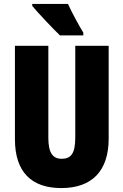

<svg xmlns="http://www.w3.org/2000/svg" viewBox="-20 -947 628 977"><path d="M326 -927H144V-917C170 -885 253 -797 285 -767H404V-781C386 -809 343 -888 326 -927ZM533 -242V-714H363V-247C363 -167 342 -139 294 -139C249 -139 226 -168 226 -246V-714H56V-238C56 -72 140 10 292 10C448 10 533 -77 533 -242Z"/></svg>

Font: Noto Sans Georgian ExtraCondensed Black
Style: Regular
Weight: 900
Width: 2
Designer: Monotype Design Team, Akaki Razmadze
Foundry: Google LLC
Version: Version 2.005